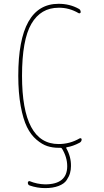

<svg xmlns="http://www.w3.org/2000/svg" viewBox="-20 -760 540 1000"><path d="M285.2 9.8Q253.9 9.8 226.6 1Q199.2 -7.8 169.9 -32.7Q140.6 -57.6 120.6 -98.1Q100.6 -138.7 87.9 -207.5Q75.2 -276.4 75.2 -365.2Q75.2 -740.2 285.2 -740.2Q343.8 -740.2 390.6 -713.9Q399.4 -710 400.4 -697.3Q400.4 -693.4 396.5 -691.4Q392.6 -689.5 389.6 -691.4Q339.8 -720.7 285.2 -719.7Q192.4 -719.7 143.6 -636.2Q94.7 -552.7 94.7 -365.2Q94.7 -9.8 285.2 -9.8Q343.8 -9.8 394.5 -39.1Q397.5 -41 401.4 -39.6Q405.3 -38.1 405.3 -34.2Q405.3 -22.5 394.5 -16.6Q359.4 2 328.1 6.8Q326.2 6.8 325.2 8.8Q324.2 10.7 325.2 11.7Q350.6 56.6 349.6 105.5Q349.6 124 344.7 141.6Q339.8 159.2 327.1 178.2Q314.5 197.3 285.2 208.5Q255.9 219.7 214.8 219.7Q173.8 219.7 134.8 206.1Q125 203.1 125 191.4Q125 187.5 127.9 185.1Q130.9 182.6 134.8 183.6Q172.9 199.2 214.8 200.2Q330.1 200.2 330.1 105.5Q330.1 58.6 302.7 13.7Q299.8 9.8 294.9 9.8Z"/></svg>

Font: Rounded-X Mgen+ 2m thin
Style: Regular
Weight: 100
Designer: [Source Han Sans]
Ryoko NISHIZUKA  (kana & ideographs); Paul D. Hunt (Latin, Greek & Cyrillic); Wenlong ZHANG  (bopomofo
Version: Version 1.059.20150602